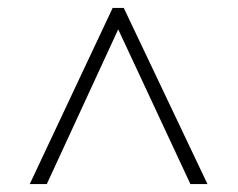

<svg xmlns="http://www.w3.org/2000/svg" viewBox="-20 -734 599 484"><path d="M55 -270 264 -714H292L503 -270H460L278 -660L98 -270Z"/></svg>

Font: Noto Serif Tibetan ExtraLight
Style: Regular
Weight: 200
Designer: Monotype Design Team
Foundry: Monotype Imaging Inc.
Version: Version 2.103; ttfautohint (v1.8.4.7-5d5b)